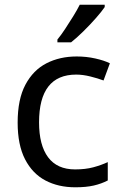

<svg xmlns="http://www.w3.org/2000/svg" viewBox="-20 -786 520 816"><path d="M300 10Q228 10 173 -19Q118 -48 86.5 -109Q55 -170 55 -265Q55 -364 88 -426Q121 -488 177.5 -517Q234 -546 306 -546Q347 -546 385 -537.5Q423 -529 447 -517L420 -444Q396 -453 364 -461Q332 -469 304 -469Q146 -469 146 -266Q146 -169 184.5 -117.5Q223 -66 299 -66Q343 -66 376.5 -75Q410 -84 438 -97V-19Q411 -5 378.5 2.5Q346 10 300 10ZM425 -766V-756Q413 -738 388 -709.5Q363 -681 334 -652.5Q305 -624 282 -606H224V-618Q239 -636 256.5 -662.5Q274 -689 291 -716.5Q308 -744 319 -766Z"/></svg>

Font: Noto IKEA Arabic
Style: Regular
Weight: 400
Designer: Monotype Design Team
Foundry: Monotype Imaging Inc.
Version: Version 1.200